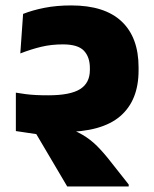

<svg xmlns="http://www.w3.org/2000/svg" viewBox="-20 -670 555 690"><path d="M37 -199 110.5 -188 221.5 0H442.5V-7L378.5 -88Q352.5 -121.5 328.8 -145.2Q305 -169 276.2 -185.8Q247.5 -202.5 207 -215.5L203.5 -284L37 -337ZM37 -337 147.5 -197.5Q164 -196.5 177.5 -196Q191 -195.5 206 -195.5Q345.5 -195.5 411.8 -252.2Q478 -309 478 -417V-428Q478 -535.5 417 -593Q356 -650.5 236 -650.5Q183.5 -650.5 140.2 -642Q97 -633.5 63 -620L53 -478Q93 -493.5 129 -502Q165 -510.5 206 -510.5Q260 -510.5 281.5 -487.8Q303 -465 303 -425.5V-418.5Q303 -371.5 267.5 -349.5Q232 -327.5 153.5 -327.5Q129 -327.5 109 -328.5Q89 -329.5 71.8 -331.8Q54.5 -334 37 -337Z"/></svg>

Font: Anek Devanagari ExtraBold
Style: Regular
Weight: 800
Designer: Kailash Malviya (Devanagari) & Yesha Goshar (Latin)
Foundry: Ek Type
Version: Version 1.003